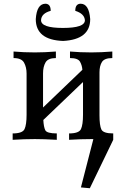

<svg xmlns="http://www.w3.org/2000/svg" viewBox="-20 -750 663 1030"><path d="M587.4 0Q516.6 -3.9 469.7 -3.9Q415 -3.9 350.6 0V-34.2Q403.3 -34.2 414.3 -57.4Q425.3 -80.6 425.3 -134.8V-310.1L212.4 -106.4Q214.4 -68.8 222.9 -51.5Q231.4 -34.2 284.7 -34.2V0Q213.9 -3.9 167 -3.9Q112.3 -3.9 47.9 0V-34.2Q100.6 -34.2 111.6 -57.4Q122.6 -80.6 122.6 -134.8V-355.5Q122.6 -389.2 109.1 -413.8Q95.7 -438.5 52.7 -438.5V-473.6Q107.4 -468.8 167 -468.8Q219.2 -468.8 279.8 -473.6V-438.5Q237.8 -438.5 224.4 -415.3Q210.9 -392.1 210.9 -356.4V-173.3L421.9 -375.5Q420.4 -398.9 409.4 -418.7Q398.4 -438.5 355.5 -438.5V-473.6Q410.2 -468.8 469.7 -468.8Q522 -468.8 582.5 -473.6V-438.5Q540.5 -438.5 527.1 -417.7Q513.7 -397 513.7 -361.3V-131.8Q513.7 -76.7 523.9 -55.4Q534.2 -34.2 587.4 -34.2ZM318.8 -530.3Q171.9 -535.6 171.9 -647.5Q177.2 -728.5 222.7 -730Q252 -730 252 -691.9Q201.7 -678.2 200.2 -641.6Q200.2 -600.1 317.4 -600.1Q435.5 -600.1 435.5 -641.6Q432.6 -676.8 383.8 -691.9Q383.8 -730 413.1 -730Q457.5 -729.5 463.9 -647.5Q463.9 -538.1 318.8 -530.3ZM461.9 259.8 414.1 255.4 482.4 -9.8 568.8 -15.1 587.4 0Z"/></svg>

Font: Almanac
Style: Regular
Weight: 400
Designer: Eden's Almanac
Version: Version 3.501;March 28, 2021;FontCreator 13.0.0.2683 64-bit